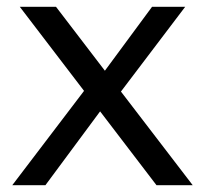

<svg xmlns="http://www.w3.org/2000/svg" viewBox="-20 -542 600 562"><path d="M438 0 273 -216 113 0H16L226 -276L38 -522H144L287 -335L425 -522H522L334 -274L544 0Z"/></svg>

Font: AmikoRegular
Style: Regular
Weight: 400
Designer: Pablo Impallari, Rodrigo Fuenzalida, Andres Torresi
Foundry: Impallari Type
Version: Version 1.000; ttfautohint (v1.3)